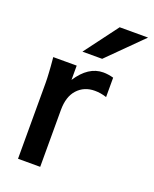

<svg xmlns="http://www.w3.org/2000/svg" viewBox="-138 -815 715 894"><g transform="rotate(20 219.0 -368.5)"><path d="M62.5 0V-376Q62.5 -386.2 62 -399.2Q61.5 -412.1 60.5 -427.7Q59.6 -443.4 58.6 -456.3Q57.6 -469.2 56.6 -480L54.7 -501H170.9V-430.2Q225.1 -513.7 298.8 -513.7Q323.2 -513.7 349.6 -506.3V-410.2Q320.3 -419.9 291 -419.9Q238.3 -419.9 205.1 -383.8Q172.4 -348.1 172.4 -281.7V0ZM173.8 -571.3 297.9 -737.3H438.5L271.5 -571.3Z"/></g></svg>

Font: Ride Light
Style: Bold
Weight: 600
Version: Version 3.000